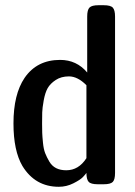

<svg xmlns="http://www.w3.org/2000/svg" viewBox="-20 -714 523 744"><path d="M32.2 -235.8Q32.2 -348.6 75.2 -412.1Q123 -481.9 212.9 -481.9Q276.9 -481.9 317.9 -433.1V-649.9Q317.9 -675.8 326.9 -684.8Q335.9 -693.8 361.8 -693.8H381.8Q408.7 -693.8 417.2 -684.3Q425.8 -674.8 425.8 -649.9V-43.9Q425.8 -18.1 417 -9Q408.2 0 381.8 0H358.9Q332 0 323.5 -9.5Q314.9 -19 314.9 -43.9Q311 -38.1 301 -27.6Q291 -17.1 264.4 -3.7Q237.8 9.8 208 9.8Q116.2 9.8 66.9 -70.8Q32.2 -129.9 32.2 -235.8ZM143.1 -234.9Q143.1 -212.9 143.6 -199.5Q144 -186 146.5 -161.1Q148.9 -136.2 155 -120.6Q161.1 -105 171.1 -87.9Q181.2 -70.8 197.5 -62.5Q213.9 -54.2 236.8 -54.2Q284.7 -54.2 314.9 -101.1V-383.8Q280.8 -418 247.1 -418Q217.3 -418 196 -404.1Q174.8 -390.1 164.8 -372.6Q154.8 -355 149.4 -325Q144 -294.9 143.6 -278.3Q143.1 -261.7 143.1 -234.9Z"/></svg>

Font: CMU Sans Serif Demi Condensed
Style: DemiCondensed
Weight: 600
Width: 3
Version: Version 0.7.0